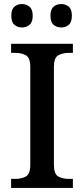

<svg xmlns="http://www.w3.org/2000/svg" viewBox="-20 -931 416 951"><path d="M35 0V-45H56Q87 -45 108.5 -57Q130 -69 130 -115V-599Q130 -645 108.5 -657Q87 -669 56 -669H35V-714H341V-669H320Q290 -669 268.5 -657Q247 -645 247 -599V-115Q247 -69 268.5 -57Q290 -45 320 -45H341V0ZM283 -795Q261 -795 245.5 -808Q230 -821 230 -853Q230 -885 245.5 -898Q261 -911 283 -911Q305 -911 320.5 -898Q336 -885 336 -853Q336 -821 320.5 -808Q305 -795 283 -795ZM89 -795Q67 -795 51.5 -808Q36 -821 36 -853Q36 -885 51.5 -898Q67 -911 89 -911Q110 -911 126 -898Q142 -885 142 -853Q142 -821 126 -808Q110 -795 89 -795Z"/></svg>

Font: Noto Serif Toto Medium
Style: Regular
Weight: 500
Designer: Monotype Design Team
Foundry: Monotype Imaging Inc.
Version: Version 2.001; ttfautohint (v1.8.4.7-5d5b)